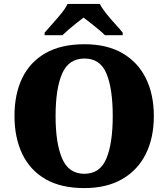

<svg xmlns="http://www.w3.org/2000/svg" viewBox="-20 -951 860 981"><path d="M411 10Q291 10 212 -36Q133 -82 93.5 -165Q54 -248 54 -359Q54 -470 93.5 -552Q133 -634 212.5 -679.5Q292 -725 412 -725Q526 -725 605 -679.5Q684 -634 725 -551.5Q766 -469 766 -358Q766 -247 725 -164.5Q684 -82 604.5 -36Q525 10 411 10ZM411 -63Q491 -63 523.5 -141Q556 -219 556 -358Q556 -498 524 -575Q492 -652 412 -652Q331 -652 297.5 -575Q264 -498 264 -358Q264 -219 297.5 -141Q331 -63 411 -63ZM208 -784Q224 -803 247.5 -829Q271 -855 293 -882Q315 -909 325 -931H490Q501 -909 522.5 -882Q544 -855 568 -829Q592 -803 607 -784V-771H516Q506 -782 485.5 -799Q465 -816 443.5 -833Q422 -850 407 -861Q392 -850 370.5 -833Q349 -816 329.5 -799Q310 -782 299 -771H208Z"/></svg>

Font: Noto Serif Telugu Black
Style: Regular
Weight: 900
Designer: Jelle Bosma - Monotype Design Team
Foundry: Monotype Imaging Inc.
Version: Version 2.005; ttfautohint (v1.8.4.7-5d5b)